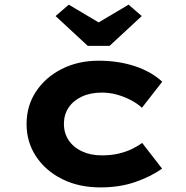

<svg xmlns="http://www.w3.org/2000/svg" viewBox="-20 -806 810 836"><path d="M417.1 10Q323.5 10 251.1 -26Q178.7 -62 137.2 -124.6Q95.7 -187.1 95.7 -265.9Q95.7 -345.6 136.9 -407.7Q178.1 -469.7 249.1 -505.7Q320 -541.7 409.6 -541.7Q494.8 -541.7 566.9 -518Q638.9 -494.2 686.4 -450.2L598 -336.8Q577.8 -355.5 549.4 -370.3Q520.9 -385.1 489.2 -394Q457.5 -402.8 423.4 -402.8Q373.4 -402.8 336.2 -385.3Q298.9 -367.9 278.6 -337.4Q258.3 -307 258.3 -266.4Q258.3 -226.5 278.9 -195.5Q299.6 -164.4 337.1 -147Q374.6 -129.5 422.7 -129.5Q463.8 -129.5 496.2 -137.1Q528.6 -144.8 554.2 -157.1Q579.7 -169.4 599 -183.7L685.8 -71.7Q634.9 -36 567.7 -13Q500.5 10 417.1 10ZM362 -606.4 222 -736.1 279.5 -785.7 424.6 -699.5H394.6L539.7 -785.7L597.2 -736.1L457.2 -606.4Z"/></svg>

Font: Lexend Mega
Style: Regular
Weight: 400
Designer: Bonnie Shaver-Troup, Thomas Jockin
Foundry: Lexend
Version: Version 1.007